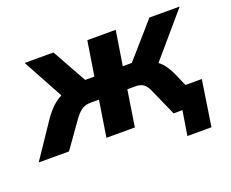

<svg xmlns="http://www.w3.org/2000/svg" viewBox="-151 -660 1155 959"><g transform="rotate(-20 426.5 -180.5)"><path d="M-48 0 80 -190Q125 -253 173 -276L56 -491H209L311 -308H360L389 -491H540L511 -308H559L719 -491H880L684 -262Q703 -248 717 -228Q731 -208 742 -184L773 -113H860L823 130H695L716 0H669L606 -142Q593 -171 577.5 -181.5Q562 -192 537 -192H493L463 0H312L342 -192H300Q273 -192 254.5 -181.5Q236 -171 214 -142L113 0Z"/></g></svg>

Font: Nunito Sans ExtraBold
Style: Italic
Weight: 800
Italic angle: -9°
Designer: Vernon Adams
Foundry: Vernon Adams
Version: Version 3.006; ttfautohint (v1.8.3)